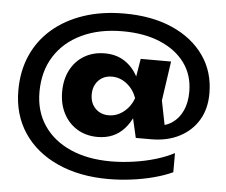

<svg xmlns="http://www.w3.org/2000/svg" viewBox="-56 -815 1144 970"><g transform="rotate(5 515.5 -330.0)"><path d="M656 -329Q642 -232 590.5 -174.5Q539 -117 455 -117Q397 -117 352.5 -143.5Q308 -170 282.5 -218Q257 -266 257 -329Q257 -392 282 -440Q307 -488 352 -514.5Q397 -541 455 -541Q513 -541 555 -514Q597 -487 622.5 -439.5Q648 -392 656 -329ZM407 -329Q407 -285 433.5 -258Q460 -231 501 -231Q543 -231 577.5 -258.5Q612 -286 627 -329Q612 -372 577.5 -399.5Q543 -427 501 -427Q473 -427 452 -414.5Q431 -402 419 -380Q407 -358 407 -329ZM999 -385Q999 -307 965 -250Q931 -193 869.5 -161Q808 -129 725 -129H648L615 -273L634 -329L614 -384L638 -529H792L763 -329L799 -148L743 -201Q790 -201 824.5 -224Q859 -247 878 -288Q897 -329 897 -384Q897 -469 852 -530.5Q807 -592 726 -626Q645 -660 536 -660Q417 -660 328.5 -618Q240 -576 191.5 -499.5Q143 -423 143 -318Q143 -221 191 -149.5Q239 -78 326.5 -39Q414 0 532 0Q588 0 647.5 -8.5Q707 -17 760 -33Q813 -49 852 -70V27Q812 46 757.5 60.5Q703 75 643.5 82.5Q584 90 528 90Q380 90 269 39.5Q158 -11 97 -102.5Q36 -194 36 -317Q36 -415 71 -494.5Q106 -574 172 -631Q238 -688 330 -719Q422 -750 536 -750Q676 -750 779.5 -704.5Q883 -659 941 -577Q999 -495 999 -385Z"/></g></svg>

Font: Unbounded Medium
Style: Regular
Weight: 500
Designer: Luke Prowse, Jean-Baptiste Morizot, Fátima Lázaro, Florian Runge
Foundry: NaN
Version: Version 1.700